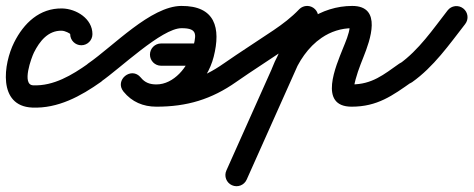

<svg xmlns="http://www.w3.org/2000/svg" viewBox="-41 -322 1596 647"><path d="M270.5 -207C270.5 -207 270.5 -207 270.5 -207C270.5 -259.3 215.9 -292.4 168.9 -293.5C92.2 -295.2 38.9 -243.7 6.5 -178.8C-29.2 -107.4 -49.5 35.4 67.4 40.5C154.3 44.2 231.1 2.2 299.7 -46.4C316.6 -58.4 320.6 -81.8 308.6 -98.7C296.6 -115.6 273.2 -119.6 256.3 -107.6C256.3 -107.6 256.3 -107.6 256.3 -107.6C202.1 -69.2 139.6 -31.5 70.6 -34.5C31 -36.2 65.2 -128.6 73.5 -145.2C92.5 -183.1 121 -219.6 167.1 -218.5C178.6 -218.2 195.5 -209.1 195.5 -207C195.5 -186.3 212.3 -169.5 233 -169.5C253.7 -169.5 270.5 -186.3 270.5 -207Z M298.2 -46.1C298.2 -46.1 298.2 -46.1 298.2 -46.1C363.7 -91.1 503.6 -226.6 570.4 -227C629.8 -227.3 619.7 -201.7 606.4 -149.2C593.2 -97 544.9 -37.5 486.2 -37.5C464 -37.5 447.4 -43.4 433.4 -60.7C417.6 -80.1 395.2 -77.9 380.6 -66.1C366.1 -54.2 359.4 -32.7 375.2 -13.3C403.5 21.5 441.4 37.5 486.2 37.5C588.9 37.5 671.4 13 755.6 -46.3C772.5 -58.3 776.6 -81.7 764.7 -98.6C752.7 -115.5 729.3 -119.6 712.4 -107.7C712.4 -107.7 712.4 -107.7 712.4 -107.7C640.7 -57.2 573.6 -37.5 486.2 -37.5C463.9 -37.5 447.4 -43.4 433.4 -60.7C417.6 -80.1 395.2 -77.9 380.6 -66.1C366.1 -54.2 359.4 -32.7 375.2 -13.3C403.5 21.4 441.5 37.5 486.2 37.5C579.8 37.5 657.3 -44.8 679.1 -130.8C703.8 -228 684.1 -302.7 570 -302C467.1 -301.4 340.5 -166.2 255.8 -107.9C238.7 -96.2 234.4 -72.8 246.1 -55.8C257.8 -38.7 281.2 -34.4 298.2 -46.1ZM501.8 -100.5C501.8 -100.5 501.8 -100.5 501.8 -100.5C548.1 -100.5 594.5 -100.5 640.8 -100.5C661.5 -100.5 678.3 -117.3 678.3 -138C678.3 -158.7 661.5 -175.5 640.8 -175.5C640.8 -175.5 640.8 -175.5 640.8 -175.5C594.5 -175.5 548.1 -175.5 501.8 -175.5C481.1 -175.5 464.3 -158.7 464.3 -138C464.3 -117.3 481.1 -100.5 501.8 -100.5Z M755.4 -46.2C755.4 -46.2 755.4 -46.2 755.4 -46.2C810.6 -84.6 867.3 -120.5 923 -158.2C958.3 -182.1 991.5 -207.7 1021.1 -238.6C1035.4 -253.5 1034.9 -277.3 1019.9 -291.6C1005 -305.9 981.2 -305.4 966.9 -290.4C941.1 -263.4 911.9 -241.2 881 -220.3C825.1 -182.5 768 -146.4 712.6 -107.8C695.6 -96 691.4 -72.6 703.2 -55.6C715 -38.6 738.4 -34.4 755.4 -46.2ZM959.8 -279.8C959.8 -279.8 959.8 -279.8 959.8 -279.8C880.4 -102.3 801.1 75.2 721.8 252.7C713.3 271.6 721.8 293.8 740.7 302.2C759.6 310.7 781.8 302.2 790.2 283.3C869.6 105.8 948.9 -71.7 1028.2 -249.2C1036.7 -268.1 1028.2 -290.3 1009.3 -298.7C990.4 -307.2 968.2 -298.7 959.8 -279.8ZM945 -63.5C945 -63.5 945 -63.5 945 -63.5C964.7 -114.6 997.1 -163.5 1042.9 -194.7C1073.5 -215.6 1108.9 -227 1146 -227C1148.6 -227 1148.5 -225.9 1145 -228C1137.1 -232.8 1138.7 -241.9 1137.6 -231.2C1135.2 -206.7 1123.5 -181 1114.4 -158.3C1092 -101.8 1029.9 37.5 1144 37.5C1230.5 37.5 1281.4 0.4 1347.6 -46.4C1364.5 -58.3 1368.6 -81.7 1356.6 -98.6C1344.7 -115.5 1321.3 -119.6 1304.4 -107.6C1304.4 -107.6 1304.4 -107.6 1304.4 -107.6C1251.8 -70.6 1212.9 -37.5 1144 -37.5C1139.6 -37.5 1145.8 -36.1 1147.9 -34C1149.5 -32.4 1151.1 -25.9 1151.5 -28.1C1157.8 -64.4 1170.6 -96.5 1184.1 -130.6C1205.6 -184.6 1248.8 -302 1146 -302C1093.9 -302 1043.6 -286 1000.6 -256.7C942.2 -216.8 900.2 -155.9 875 -90.5C867.6 -71.2 877.2 -49.5 896.5 -42C915.8 -34.6 937.5 -44.2 945 -63.5Z M1347.7 -45.1C1347.7 -45.1 1347.7 -45.1 1347.7 -45.1C1420.4 -96.7 1472.5 -171.4 1526.6 -241C1539.3 -257.3 1536.4 -280.9 1520 -293.6C1503.7 -306.3 1480.1 -303.4 1467.4 -287C1467.4 -287 1467.4 -287 1467.4 -287C1418 -223.5 1370.5 -153.3 1304.3 -106.2C1287.4 -94.2 1283.4 -70.8 1295.4 -53.9C1307.4 -37.1 1330.8 -33.1 1347.7 -45.1Z"/></svg>

Font: FRB American Cursive Extrabold
Style: Bold Italic
Weight: 800
Italic angle: -25°
Version: Version 2.0;Modular Font Editor K font №1